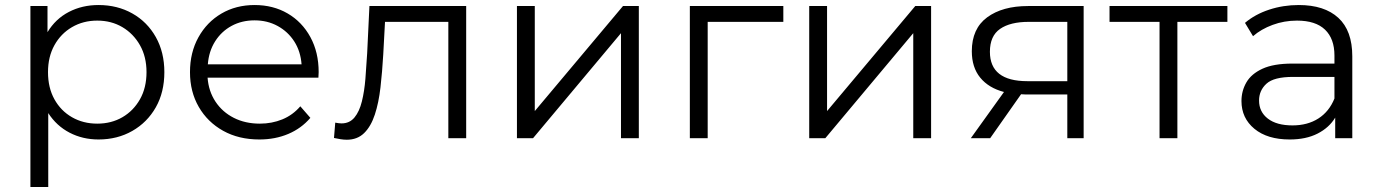

<svg xmlns="http://www.w3.org/2000/svg" viewBox="-20 -550 5489 764"><path d="M372 5Q309 5 257 -22Q205 -49 172 -100V194H101V-526H169V-422Q201 -475 254 -502.5Q307 -530 372 -530Q447 -530 506.5 -496.5Q566 -463 600 -402.5Q634 -342 634 -263Q634 -183 600 -123Q566 -63 506.5 -29Q447 5 372 5ZM367 -58Q423 -58 467 -83.5Q511 -109 537 -155Q563 -201 563 -263Q563 -324 537 -370Q511 -416 467 -442Q423 -468 367 -468Q311 -468 266.5 -442Q222 -416 196.5 -370Q171 -324 171 -263Q171 -201 196.5 -155Q222 -109 266.5 -83.5Q311 -58 367 -58Z M1012 5Q930 5 868 -29.5Q806 -64 771 -124.5Q736 -185 736 -263Q736 -341 769.5 -401.5Q803 -462 861 -496Q919 -530 993 -530Q1067 -530 1124.5 -496.5Q1182 -463 1215 -402.5Q1248 -342 1248 -263Q1248 -258 1247.5 -252.5Q1247 -247 1247 -241H806Q810 -187 837.5 -145.5Q865 -104 910.5 -81Q956 -58 1014 -58Q1062 -58 1103.5 -75Q1145 -92 1175 -127L1215 -81Q1179 -39 1127 -17Q1075 5 1012 5ZM807 -294H1180Q1176 -346 1151 -385Q1126 -424 1085 -446.5Q1044 -469 993 -469Q942 -469 901.5 -447Q861 -425 836 -385.5Q811 -346 807 -294Z M1360 6Q1348 6 1335.5 4Q1323 2 1309 -1L1314 -62Q1329 -59 1339 -59Q1371 -59 1390.5 -82.5Q1410 -106 1420 -146.5Q1430 -187 1434 -236.5Q1438 -286 1441 -338L1450 -526H1835V0H1764V-463H1512L1505 -333Q1501 -264 1494 -202.5Q1487 -141 1471.5 -94Q1456 -47 1429 -20.5Q1402 6 1360 6Z M2037 0V-526H2108V-108L2459 -526H2522V0H2451V-418L2101 0Z M2725 0V-526H3097V-463H2796V0Z M3200 0V-526H3271V-108L3622 -526H3685V0H3614V-418L3264 0Z M4227 0V-174H4062Q4052 -174 4043 -175L3920 0H3843L3975 -184Q3914 -200 3880.5 -241Q3847 -282 3847 -346Q3847 -436 3908 -481Q3969 -526 4071 -526H4292V0ZM4227 -227V-463H4073Q4000 -463 3959.5 -435Q3919 -407 3919 -344Q3919 -227 4068 -227Z M4594 0V-463H4395V-526H4864V-463H4665V0Z M5293 0V-82Q5269 -42 5223 -18.5Q5177 5 5112 5Q5023 5 4971.5 -37.5Q4920 -80 4920 -148Q4920 -188 4939.5 -222Q4959 -256 5003.5 -276.5Q5048 -297 5123 -297H5290V-329Q5290 -396 5252.5 -432Q5215 -468 5141 -468Q5090 -468 5044 -451Q4998 -434 4966 -406L4934 -459Q4974 -493 5030 -511.5Q5086 -530 5148 -530Q5250 -530 5305.5 -479Q5361 -428 5361 -326V0ZM5290 -158V-244H5125Q5049 -244 5019.5 -217Q4990 -190 4990 -150Q4990 -105 5025 -78Q5060 -51 5123 -51Q5183 -51 5226 -78.5Q5269 -106 5290 -158Z"/></svg>

Font: Montserrat
Style: Regular
Weight: 400
Designer: Julieta Ulanovsky
Foundry: Julieta Ulanovsky
Version: Version 9.000; ttfautohint (v1.8.4.7-5d5b)